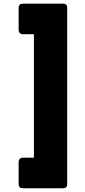

<svg xmlns="http://www.w3.org/2000/svg" viewBox="-20 -840 459 1031"><path d="M340.8 149.4Q340.8 170.9 318.4 170.9Q246.1 170.9 101.6 170.9Q80.1 169.9 80.1 149.4Q80.1 109.4 80.1 30.3Q80.1 19.5 85.9 13.7Q92.8 6.8 101.6 6.8Q122.1 6.8 162.1 6.8Q162.1 -159.2 162.1 -656.2Q147.5 -656.2 101.6 -656.2Q92.8 -656.2 85.9 -663.1Q80.1 -668.9 80.1 -679.7Q80.1 -718.8 80.1 -798.8Q80.1 -819.3 101.6 -820.3Q173.8 -820.3 318.4 -820.3Q340.8 -820.3 340.8 -798.8Q340.8 -482.4 340.8 149.4Z"/></svg>

Font: Cocogoose
Style: Regular
Weight: 400
Designer: Cosimo Lorenzo Pancini
Version: Version 1.000